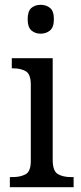

<svg xmlns="http://www.w3.org/2000/svg" viewBox="-20 -778 338 798"><path d="M149 -638Q126 -638 110.5 -651.5Q95 -665 95 -698Q95 -732 110.5 -745Q126 -758 149 -758Q172 -758 188 -745Q204 -732 204 -698Q204 -665 188 -651.5Q172 -638 149 -638ZM21 0V-42H33Q64 -42 86 -53.5Q108 -65 108 -109V-426Q108 -470 87 -482Q66 -494 35 -494H29V-536H199V-114Q199 -67 220.5 -54.5Q242 -42 274 -42H286V0Z"/></svg>

Font: Noto Serif Tamil SemiCondensed
Style: Italic
Weight: 400
Width: 4
Italic angle: -12°
Designer: Indian Type Foundry, Tom Grace, and the Monotype Design Team
Foundry: Monotype Imaging Inc.
Version: Version 2.003; ttfautohint (v1.8.4.7-5d5b)